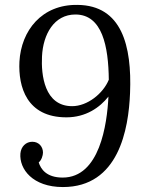

<svg xmlns="http://www.w3.org/2000/svg" viewBox="-20 -736 592 772"><path d="M292 -716.3C147.9 -718.8 64.9 -612.8 58.1 -487.8C53.2 -387.2 86.9 -264.2 247.1 -264.2C325.2 -264.2 381.3 -303.7 416 -347.7C410.6 -235.8 380.9 -22 231.9 -22C166 -22 143.6 -57.1 135.7 -83C147 -91.8 152.8 -111.3 152.8 -122.6C152.8 -145 137.2 -166 109.9 -166C84.5 -166 64.5 -147 62 -118.7C57.1 -56.2 111.3 16.1 232.9 16.1C457 16.1 497.1 -215.8 502.9 -361.8C510.7 -553.2 469.2 -714.4 292 -716.3ZM283.2 -677.7C391.6 -677.7 416 -549.3 417.5 -415.5C394.5 -359.4 331.1 -309.1 270 -309.1C158.2 -309.1 145 -435.1 148.9 -509.8C153.3 -598.1 197.3 -677.7 283.2 -677.7Z"/></svg>

Font: Lora Italic
Style: Regular
Weight: 400
Italic angle: -3°
Designer: Olga Karpushina, Alexei Vanyashin
Foundry: Cyreal
Version: Version 1.011;PS 001.011;hotconv 1.0.70;makeotf.lib2.5.58329